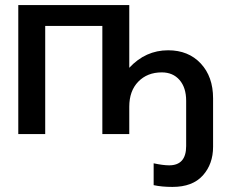

<svg xmlns="http://www.w3.org/2000/svg" viewBox="-20 -528 910 756"><path d="M489 -508V-261Q553 -330 642 -330Q722 -330 770.5 -278Q819 -226 819 -141V50Q819 118 778.5 163Q738 208 659 208Q617 208 585 201V115Q622 123 646 123Q713 123 713 47V-131Q713 -183 687 -213Q661 -243 617 -243Q560 -243 524.5 -206.5Q489 -170 489 -108V0H383V-426H158V0H52V-508Z"/></svg>

Font: LT Superior Semi-bold
Style: Regular
Weight: 600
Designer: Daniel Lyons
Foundry: LyonsType
Version: Version 1.0